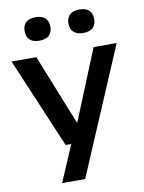

<svg xmlns="http://www.w3.org/2000/svg" viewBox="-105 -853 856 1144"><g transform="rotate(-10 323.0 -280.5)"><path d="M236 0 5 -545.5H155L326.5 -117L501.5 -545.5H641L315.5 220H176L270 0ZM456 -639Q417 -639 397.5 -658Q378 -677 378 -710Q378 -743 397.5 -762Q417 -781 456 -781Q495.5 -781 514.8 -762Q534 -743 534 -710Q534 -677 514.8 -658Q495.5 -639 456 -639ZM191 -639Q151.5 -639 132.2 -658Q113 -677 113 -710Q113 -743 132.2 -762Q151.5 -781 191 -781Q230 -781 249.5 -762Q269 -743 269 -710Q269 -677 249.5 -658Q230 -639 191 -639Z"/></g></svg>

Font: Encode Sans Exp SmBold
Style: Regular
Weight: 600
Width: 7
Designer: Multiple Designers
Foundry: Impallari Type
Version: Version 3.002; ttfautohint (v1.8.3) -l 8 -r 50 -G 200 -x 14 